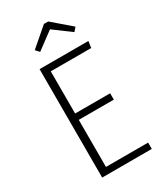

<svg xmlns="http://www.w3.org/2000/svg" viewBox="-218 -967 891 1049"><g transform="rotate(-30 227.0 -443.0)"><path d="M410 -684 404 -643H149V-377H370V-337H149V-40H415V0H102V-684ZM152 -764 131 -787 246 -886H273L388 -787L368 -764L260 -844Z"/></g></svg>

Font: Fira Sans Condensed ExtraLight
Style: Regular
Weight: 275
Width: 3
Designer: Carrois Corporate & Edenspiekermann AG
Foundry: Carrois Corporate GbR & Edenspiekermann AG
Version: Version 4.203